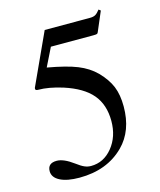

<svg xmlns="http://www.w3.org/2000/svg" viewBox="-107 -765 714 856"><g transform="rotate(-15 250.0 -337.0)"><path d="M181.2 -583 139.2 -498Q227.5 -482.4 276.1 -462.9Q324.7 -443.4 357.9 -410.2Q394.5 -372.6 410.2 -334.2Q425.8 -295.9 425.8 -242.2Q425.8 -129.9 359.9 -64Q281.7 14.2 153.8 14.2Q97.2 14.2 64.7 -2.4Q32.2 -19 32.2 -47.9Q32.2 -85 74.2 -85Q106 -85 150.9 -51.8Q172.9 -35.2 187.3 -29.1Q201.7 -22.9 216.8 -22.9Q275.9 -22.9 315.9 -72.3Q356 -121.6 356 -193.8Q356 -269 315.7 -316.7Q275.4 -364.3 189 -392.1Q125 -412.1 76.2 -412.1Q64 -412.1 64 -419.9Q64 -422.9 64.9 -424.8L173.8 -662.1H382.8Q398.9 -662.1 408.2 -667.5Q417.5 -672.9 429.2 -688L438 -681.2L399.9 -591.8Q397.9 -585.9 393.8 -584.5Q389.6 -583 377 -583Z"/></g></svg>

Font: Accordance
Style: Regular
Weight: 400
Version: Version 1.1 (build May 11, 2018) Miklal Software Solutions, 